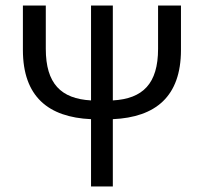

<svg xmlns="http://www.w3.org/2000/svg" viewBox="-20 -676 739 696"><path d="M553 -656V-499C553 -373 498 -318 389 -312V-656H310V-312C201 -318 146 -373 146 -499V-656H63V-495C63 -326 155 -251 310 -244V0H389V-244C544 -251 636 -326 636 -495V-656Z"/></svg>

Font: Cambridge Sans
Style: Regular
Weight: 400
Version: Version 2.020;PS 002.020;hotconv 1.0.88;makeotf.lib2.5.64775